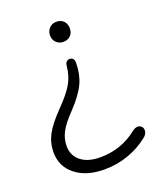

<svg xmlns="http://www.w3.org/2000/svg" viewBox="-128 -569 693 837"><g transform="rotate(-20 218.0 -150.5)"><path d="M28 42Q28 -1 48 -39Q68 -77 120 -130Q167 -178 187 -213Q207 -248 211 -293Q214 -317 234 -317Q243 -317 248.5 -310.5Q254 -304 254 -292Q254 -240 235 -198Q216 -156 165 -102Q123 -59 107 -28Q91 3 91 36Q91 80 123.5 106Q156 132 213 132Q311 132 386 72Q399 62 411 62Q421 62 428 69Q435 76 435 87Q435 105 417 118Q377 150 324.5 169Q272 188 212 188Q129 188 78.5 148Q28 108 28 42ZM188 -442Q188 -462 201 -475.5Q214 -489 234 -489Q255 -489 267.5 -476Q280 -463 280 -442Q280 -422 267.5 -409Q255 -396 234 -396Q214 -396 201 -409Q188 -422 188 -442Z"/></g></svg>

Font: SN Pro Light
Style: Regular
Weight: 300
Designer: Tobias Whetton
Foundry: Supernotes
Version: Version 1.002